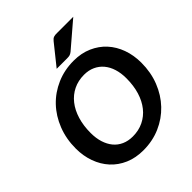

<svg xmlns="http://www.w3.org/2000/svg" viewBox="-230 -980 1128 1128"><g transform="rotate(-45 334.0 -416.5)"><path d="M660.6 -366.2Q660.6 -286.1 633.8 -218Q606.9 -149.9 559.3 -99.9Q511.7 -49.8 446.8 -21.5Q381.8 6.8 305.2 6.8Q241.7 6.8 190.9 -15.1Q140.1 -37.1 104.7 -75.9Q69.3 -114.7 50.3 -167.5Q31.2 -220.2 31.2 -281.7Q31.2 -361.8 58.1 -430.4Q85 -499 132.6 -549.1Q180.2 -599.1 245.4 -627.4Q310.5 -655.8 387.2 -655.8Q450.7 -655.8 501.2 -633.5Q551.8 -611.3 587.2 -572.5Q622.6 -533.7 641.6 -480.7Q660.6 -427.7 660.6 -366.2ZM533.7 -363.8Q533.7 -406.7 522.7 -441.9Q511.7 -477.1 490.7 -502Q469.7 -526.9 439.9 -540.5Q410.2 -554.2 372.1 -554.2Q323.2 -554.2 283.7 -534.9Q244.1 -515.6 216.1 -480.2Q188 -444.8 172.9 -395Q157.7 -345.2 157.7 -284.7Q157.7 -241.2 168.7 -206.3Q179.7 -171.4 200.2 -146.5Q220.7 -121.6 250.7 -108.2Q280.8 -94.7 318.8 -94.7Q367.7 -94.7 407.5 -114Q447.3 -133.3 475.3 -168.5Q503.4 -203.6 518.6 -253.2Q533.7 -302.7 533.7 -363.8ZM568.4 -839.8 411.1 -705.1Q400.4 -696.8 391.8 -694.6Q383.3 -692.4 370.1 -692.4H283.2L385.7 -820.3Q391.1 -827.1 396.2 -831.1Q401.4 -835 407 -836.9Q412.6 -838.9 419.4 -839.4Q426.3 -839.8 435.5 -839.8Z"/></g></svg>

Font: Carlito
Style: Bold Italic
Weight: 700
Italic angle: -7°
Designer: Lukasz Dziedzic
Foundry: tyPoland Lukasz Dziedzic
Version: Version 1.104